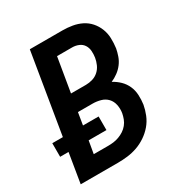

<svg xmlns="http://www.w3.org/2000/svg" viewBox="-171 -863 942 991"><g transform="rotate(-30 300.0 -367.5)"><path d="M25 0 54 -176H4V-257H67L146 -735H340Q370 -735 399 -730Q428 -725 453 -712.5Q478 -700 496.5 -679Q515 -658 525.5 -631.5Q536 -605 537 -575.5Q538 -546 534 -516Q530 -495 522.5 -473.5Q515 -452 501 -433.5Q487 -415 468 -401Q449 -387 428 -378Q452 -365 471 -346.5Q490 -328 501 -303.5Q512 -279 513.5 -250.5Q515 -222 511 -194Q506 -166 494.5 -137.5Q483 -109 463 -85.5Q443 -62 417 -44.5Q391 -27 362.5 -17Q334 -7 304.5 -3.5Q275 0 247 0ZM216 -431H305Q325 -431 345 -437Q365 -443 380.5 -457Q396 -471 404.5 -490.5Q413 -510 416 -529Q419 -549 417.5 -568.5Q416 -588 406 -603.5Q396 -619 378 -626.5Q360 -634 340 -634H250ZM161 -101H247Q263 -101 279 -103Q295 -105 311.5 -111Q328 -117 342.5 -126.5Q357 -136 368 -149.5Q379 -163 385 -179Q391 -195 394 -211Q398 -236 393 -260Q388 -284 372.5 -300.5Q357 -317 333.5 -323.5Q310 -330 286 -330H199L187 -257H280V-176H174Z"/></g></svg>

Font: Iosevka Curly Extended Oblique
Style: Bold
Weight: 700
Width: 7
Italic angle: -9°
Monospace: yes
Designer: Belleve Invis
Foundry: Belleve Invis
Version: Version 11.1.0; ttfautohint (v1.8.3)